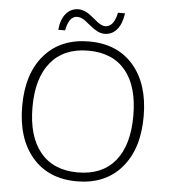

<svg xmlns="http://www.w3.org/2000/svg" viewBox="-59 -941 883 1005"><g transform="rotate(5 382.0 -439.0)"><path d="M459 -772Q440.4 -772 421.4 -781.5Q402.3 -791 381.1 -808.8Q359.9 -826.7 352.1 -832Q330.1 -848.1 309.8 -848.1Q289.6 -848.1 275.1 -830.8Q260.7 -813.5 252 -772H216.3Q221.2 -826.2 247.1 -857.2Q272.9 -888.2 314 -888.2Q328.6 -888.2 344 -881.8Q359.4 -875.5 369.4 -868.4Q379.4 -861.3 395.3 -848.4Q411.1 -835.4 418.9 -829.1Q441.9 -812 459 -812Q504.4 -812 520 -888.2H557.1Q549.3 -832 523.7 -802Q498 -772 459 -772ZM63 -358.4Q63 -529.3 148.7 -627.2Q234.4 -725.1 383.1 -725.1Q531.7 -725.1 616.5 -627Q701.2 -528.8 701.2 -358.2Q701.2 -187.5 616 -88.9Q530.8 9.8 381.8 9.8Q232.9 9.8 147.9 -88.9Q63 -187.5 63 -358.4ZM647 -357.4Q647 -512.2 578.9 -594.5Q510.7 -676.8 383.1 -676.8Q255.4 -676.8 186.3 -593.8Q117.2 -510.7 117.2 -357.4Q117.2 -204.1 185.8 -120.6Q254.4 -37.1 382.6 -37.1Q510.7 -37.1 578.9 -119.9Q647 -202.6 647 -357.4Z"/></g></svg>

Font: Open Sans Hebrew Light
Style: Regular
Weight: 300
Foundry: Ascender Corporation, Yanek Iontef
Version: Version 2.001;PS 002.001;hotconv 1.0.70;makeotf.lib2.5.58329